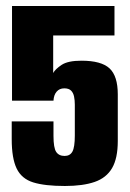

<svg xmlns="http://www.w3.org/2000/svg" viewBox="-20 -611 431 639"><path d="M196 8Q129 8 90.5 -4Q52 -16 35.5 -50Q19 -84 19 -148V-207H158V-159Q158 -119 167 -105.5Q176 -92 195 -92Q213 -92 221 -106.5Q229 -121 229 -160V-263Q229 -277 226.5 -289.5Q224 -302 216.5 -309.5Q209 -317 194 -317Q178 -317 168.5 -306Q159 -295 158 -276H20V-591H361V-493H157V-368Q164 -381 185 -395Q206 -409 251 -409Q317 -409 344.5 -383.5Q372 -358 372 -297V-142Q372 -84 353 -51.5Q334 -19 295 -5.5Q256 8 196 8Z"/></svg>

Font: Alumni Sans Thin ExtraBold
Style: Regular
Weight: 800
Version: Version 1.018